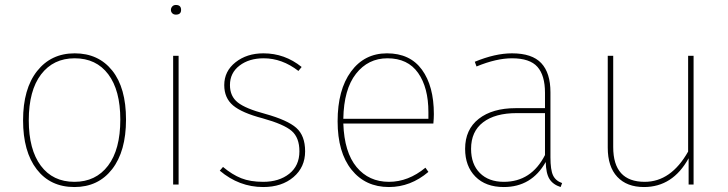

<svg xmlns="http://www.w3.org/2000/svg" viewBox="-20 -744 2933 774"><path d="M281 -529Q377 -529 432.5 -459.5Q488 -390 488 -262Q488 -134 432 -62Q376 10 280 10Q183 10 128 -61.5Q73 -133 73 -259Q73 -386 129.5 -457.5Q186 -529 281 -529ZM281 -509Q195 -509 145.5 -444Q96 -379 96 -259Q96 -141 144.5 -76Q193 -11 280 -11Q366 -11 415.5 -76Q465 -141 465 -262Q465 -380 416.5 -444.5Q368 -509 281 -509Z M689 -724Q710 -724 710 -704Q710 -685 689 -685Q680 -685 674.5 -690.5Q669 -696 669 -704Q669 -712 674.5 -718Q680 -724 689 -724ZM700 -519V0H678V-519Z M1042 -529Q1128 -529 1196 -474L1183 -458Q1117 -509 1043 -509Q984 -509 945.5 -479.5Q907 -450 907 -401Q907 -356 938.5 -331Q970 -306 1049 -285Q1139 -260 1174.5 -228.5Q1210 -197 1210 -134Q1210 -70 1163 -30Q1116 10 1041 10Q944 10 866 -56L879 -71Q916 -40 952.5 -25.5Q989 -11 1041 -11Q1105 -11 1146 -43.5Q1187 -76 1187 -134Q1187 -189 1156 -216Q1125 -243 1039 -267Q955 -289 919.5 -319Q884 -349 884 -401Q884 -457 929.5 -493Q975 -529 1042 -529Z M1729 -284Q1729 -268 1727 -246H1364Q1368 -130 1417.5 -70.5Q1467 -11 1548 -11Q1626 -11 1695 -68L1707 -51Q1635 10 1548 10Q1453 10 1397 -60Q1341 -130 1341 -255Q1341 -382 1395 -455.5Q1449 -529 1540 -529Q1633 -529 1681 -463Q1729 -397 1729 -284ZM1707 -265V-292Q1707 -391 1665.5 -450Q1624 -509 1542 -509Q1464 -509 1415 -446.5Q1366 -384 1364 -265Z M2199 -110Q2199 -59 2209.5 -37Q2220 -15 2246 -6L2240 10Q2209 0 2195 -22.5Q2181 -45 2180 -91Q2123 10 2011 10Q1938 10 1896.5 -32Q1855 -74 1855 -144Q1855 -222 1910 -265Q1965 -308 2059 -308H2177V-370Q2177 -440 2146.5 -474.5Q2116 -509 2044 -509Q1981 -509 1901 -476L1894 -495Q1976 -529 2044 -529Q2125 -529 2162 -489.5Q2199 -450 2199 -372ZM2011 -11Q2122 -11 2177 -119V-288H2063Q1976 -288 1927.5 -251Q1879 -214 1879 -144Q1879 -82 1914.5 -46.5Q1950 -11 2011 -11Z M2776 -519V0H2756V-106Q2692 10 2576 10Q2507 10 2468.5 -31Q2430 -72 2430 -149V-519H2452V-151Q2452 -11 2579 -11Q2685 -11 2754 -133V-519Z"/></svg>

Font: FiraGO Thin
Style: Regular
Weight: 100
Designer: bBox Type
Foundry: bBox Type GmbH
Version: Version 1.001;PS 001.001;hotconv 1.0.88;makeotf.lib2.5.64775